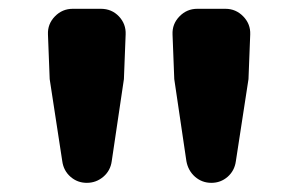

<svg xmlns="http://www.w3.org/2000/svg" viewBox="-20 -804 671 432"><path d="M120.1 -441.4 91.8 -626 87.9 -726.6Q86.9 -750 103.5 -767.1Q120.1 -784.2 143.6 -784.2H207Q231.4 -784.2 247.6 -767.1Q263.7 -750 262.7 -726.6L258.8 -626L231.4 -441.4Q228.5 -419.9 212.4 -406.2Q196.3 -392.6 175.3 -392.6Q154.3 -392.6 138.7 -406.2Q123 -419.9 120.1 -441.4ZM399.4 -441.4 372.1 -626 368.2 -726.6Q367.2 -750 383.8 -767.1Q400.4 -784.2 423.8 -784.2H487.3Q510.7 -784.2 527.3 -767.1Q543.9 -750 543 -726.6L539.1 -626L510.7 -441.4Q507.8 -419.9 492.2 -406.2Q476.6 -392.6 455.6 -392.6Q434.6 -392.6 418.9 -406.2Q403.3 -419.9 399.4 -441.4Z"/></svg>

Font: Gen Jyuu Gothic Heavy
Style: Bold
Weight: 900
Designer: [Source Han Sans]
Ryoko NISHIZUKA  (kana & ideographs); Paul D. Hunt (Latin, Greek & Cyrillic); Wenlong ZHANG  (bopomofo
Version: Version 1.002.20150607